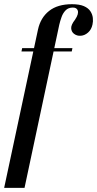

<svg xmlns="http://www.w3.org/2000/svg" viewBox="-66 -724 463 914"><path d="M114.8 -583.2Q127.2 -640 167.8 -672Q208.2 -704 276.5 -704Q312.2 -704 333.4 -694.8Q354.5 -685.5 364.2 -670.6Q374 -655.8 375.9 -638.9Q377.8 -622 374.2 -606.8Q369 -583 353.2 -569.1Q337.5 -555.2 318.9 -553.8Q300.2 -552.2 285.8 -563.5Q273.8 -573.2 272.9 -589.5Q272 -605.8 291 -630Q301.2 -645.2 304 -655.9Q306.8 -666.5 304.2 -673.9Q301.8 -681.2 295.8 -684.6Q289.8 -688 280.8 -688Q259 -688 246.1 -674.5Q233.2 -661 226.8 -642.2Q220.2 -623.5 216.2 -606.5L50.8 170.2H-46.2ZM179.5 -479 182.8 -495H278.8L275.5 -479ZM36.2 -479 39.5 -495H105.8L102.5 -479Z"/></svg>

Font: Emberly Black
Style: Italic
Weight: 900
Italic angle: -12°
Designer: Rajesh Rajput
Foundry: Rajesh Rajput
Version: Version 1.000